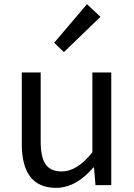

<svg xmlns="http://www.w3.org/2000/svg" viewBox="-20 -892 647 925"><path d="M85 -199V-543H176V-210Q176 -134 200 -100Q224 -66 278 -66Q351 -66 425 -158V-543H516V0H440L433 -85H430Q345 13 250 13Q85 13 85 -199ZM241 -686 399 -872 464 -811 288 -641Z"/></svg>

Font: KaiGen Gothic CN Regular
Style: Regular
Weight: 400
Designer: Ryoko NISHIZUKA  (kana & ideographs); Paul D. Hunt (Latin, Greek & Cyrillic); Wenlong ZHANG  (bopomofo); Sandoll Communi
Foundry: Adobe Systems Incorporated
Version: Version 1.002.20150501